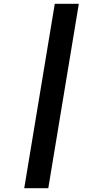

<svg xmlns="http://www.w3.org/2000/svg" viewBox="-20 -843 540 1006"><path d="M107 143 267 -823H393L233 143Z"/></svg>

Font: Iosevka SS04 Extrabold
Style: Italic
Weight: 800
Italic angle: -9°
Monospace: yes
Designer: Belleve Invis
Foundry: Belleve Invis
Version: Version 19.0.0; ttfautohint (v1.8.4)